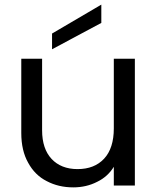

<svg xmlns="http://www.w3.org/2000/svg" viewBox="-20 -802 680 830"><path d="M472 -548C472 -548 472 -247 472 -247C472 -247 472 -247 472 -247C472 -190 458 -146 430 -116C402 -86 364 -71 315 -71C315 -71 315 -71 315 -71C268 -71 230 -86 203 -115C176 -144 162 -185 162 -239C162 -239 162 -548 162 -548C162 -548 72 -548 72 -548C72 -548 72 -227 72 -227C72 -227 72 -227 72 -227C72 -176 82 -133 102 -98C121 -63 148 -36 182 -19C216 -1 254 8 297 8C297 8 297 8 297 8C334 8 369 0 400 -16C431 -31 455 -53 472 -81C472 -81 472 0 472 0C472 0 563 0 563 0C563 0 563 -548 563 -548C563 -548 472 -548 472 -548ZM418 -782C418 -782 205 -657 205 -657C205 -657 205 -589 205 -589C205 -589 418 -703 418 -703C418 -703 418 -782 418 -782Z"/></svg>

Font: Girnar Poppins
Style: Regular
Weight: 500
Designer: Ninad Kale (Devanagari), Jonny Pinhorn (Latin)
Foundry: Indian Type Foundry
Version: ""